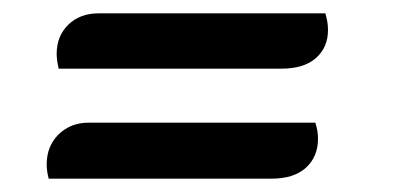

<svg xmlns="http://www.w3.org/2000/svg" viewBox="-20 -370 599 288"><path d="M68 -267Q65 -280 65 -289Q65 -316 82.5 -333Q100 -350 128 -350H468Q472 -337 472 -325Q472 -299 454 -283Q436 -267 402 -267ZM53 -102Q50 -114 50 -123Q50 -151 68 -168.5Q86 -186 113 -186H453Q455 -180 456 -174Q457 -168 457 -162Q457 -135 439 -118.5Q421 -102 387 -102Z"/></svg>

Font: Sansita Swashed Medium
Style: Regular
Weight: 500
Designer: Pablo Cosgaya
Foundry: Omnibus-Type
Version: Version 1.003; ttfautohint (v1.8.3)